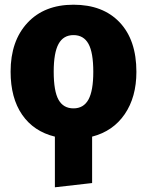

<svg xmlns="http://www.w3.org/2000/svg" viewBox="-20 -571 624 815"><path d="M559 -266Q559 -159 509.5 -86.5Q460 -14 371 9V206L213 224V9Q123 -13 74 -84Q25 -155 25 -267Q25 -397 96.5 -474Q168 -551 292 -551Q417 -551 488 -476Q559 -401 559 -266ZM376 -266Q376 -348 355.5 -385Q335 -422 292 -422Q249 -422 228.5 -384.5Q208 -347 208 -267Q208 -184 228.5 -147.5Q249 -111 292 -111Q335 -111 355.5 -148.5Q376 -186 376 -266Z"/></svg>

Font: FiraGO ExtraBold
Style: Regular
Weight: 800
Designer: bBox Type
Foundry: bBox Type GmbH
Version: Version 1.001;PS 001.001;hotconv 1.0.88;makeotf.lib2.5.64775